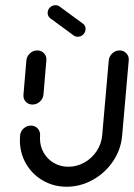

<svg xmlns="http://www.w3.org/2000/svg" viewBox="-20 -711 512 733"><path d="M104.1 -311.9Q88.1 -311.9 78.1 -323Q68.1 -334.1 69.6 -350L80.7 -480.4Q82.2 -496.3 94.3 -507.4Q106.3 -518.5 122.2 -518.5Q138.1 -518.5 148.3 -507.4Q158.5 -496.3 157 -480.4L145.9 -350Q144.4 -334.1 132.2 -323Q120 -311.9 104.1 -311.9ZM436.7 -518.5Q452.2 -518.5 462.6 -507.2Q473 -495.9 471.5 -480.4L446.3 -193.3Q441.9 -140.4 411.7 -95.6Q381.5 -50.7 334.3 -24.4Q287 1.9 234.4 1.9Q184.8 1.9 143.9 -21.7Q103 -45.2 79.4 -85.9Q55.9 -126.7 55.9 -175.9Q55.9 -181.5 56.7 -193.3Q57.8 -209.3 70 -220.4Q82.2 -231.5 97.8 -231.5Q113.7 -231.5 123.9 -220.4Q134.1 -209.3 133 -193.3Q132.6 -189.6 132.6 -182.6Q132.6 -152.6 146.9 -127.8Q161.1 -103 185.9 -88.7Q210.7 -74.4 241.1 -74.4Q273.3 -74.4 301.9 -90.4Q330.4 -106.3 348.7 -133.7Q367 -161.1 370 -193.3L395.2 -480.4Q396.7 -495.9 408.7 -507.2Q420.7 -518.5 436.7 -518.5ZM161.9 -661.9Q161.9 -673.7 170.7 -682.4Q179.6 -691.1 191.5 -691.1Q200.7 -691.1 206.7 -686.7L297 -620.4Q306.7 -613.3 306.7 -600.7Q306.7 -588.5 298 -579.6Q289.3 -570.7 277 -570.7Q268.1 -570.7 261.9 -575.2L171.5 -641.5Q161.9 -649.3 161.9 -661.9Z"/></svg>

Font: 26F Galaxy Sans
Style: Bold Italic
Weight: 700
Italic angle: -5°
Designer: C₂₉H₂₅N₃O₅
Version: Version 1.200